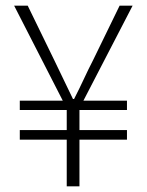

<svg xmlns="http://www.w3.org/2000/svg" viewBox="-20 -659 519 679"><path d="M216 0V-165H50V-199H216V-270H50V-303H202L30 -639H78L172 -446Q188 -413 204 -379.5Q220 -346 238 -309H242Q261 -346 276.5 -379.5Q292 -413 309 -446L403 -639H449L275 -303H429V-270H261V-199H429V-165H261V0Z"/></svg>

Font: Giro Light
Style: Regular
Weight: 300
Designer: Paul D. Hunt
Foundry: Adobe Systems Incorporated
Version: Version 1.000;PS 1.0;hotconv 1.0.88;makeotf.lib2.5.647800